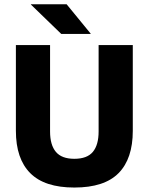

<svg xmlns="http://www.w3.org/2000/svg" viewBox="-20 -846 683 882"><path d="M321.5 15.5Q184.5 15.5 118.8 -50.8Q53 -117 53 -245V-639H210V-242Q210 -180 236.8 -148.2Q263.5 -116.5 321.5 -116.5Q380 -116.5 406.5 -148.2Q433 -180 433 -242V-639H590V-245Q590 -117 524.8 -50.8Q459.5 15.5 321.5 15.5ZM286 -826.5 396.5 -691.5V-690H261.5L122 -825V-826.5Z"/></svg>

Font: Anek Gujarati Medium
Style: Bold
Weight: 700
Version: Version 1.003